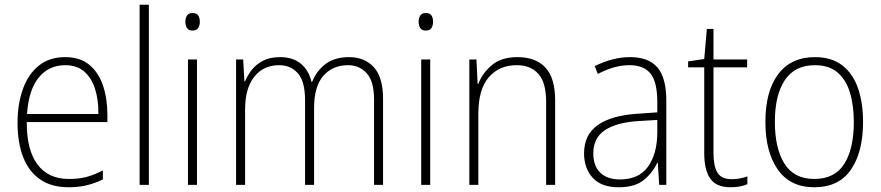

<svg xmlns="http://www.w3.org/2000/svg" viewBox="-20 -780 3715 810"><path d="M255 -539Q318 -539 357 -506.5Q396 -474 414.5 -419Q433 -364 433 -297V-265H93Q92 -149 137.5 -87Q183 -25 271 -25Q311 -25 343 -33Q375 -41 414 -61V-23Q381 -7 346.5 1.5Q312 10 270 10Q196 10 148 -24Q100 -58 77 -119Q54 -180 54 -262Q54 -341 76.5 -404Q99 -467 143.5 -503Q188 -539 255 -539ZM255 -505Q186 -505 143.5 -453Q101 -401 94 -299H395Q396 -358 381 -405Q366 -452 335 -478.5Q304 -505 255 -505Z M608 0H569V-760H608Z M792 -725Q810 -725 816.5 -714.5Q823 -704 823 -688Q823 -672 816 -661.5Q809 -651 792 -651Q776 -651 769 -661.5Q762 -672 762 -688Q762 -704 769 -714.5Q776 -725 792 -725ZM811 -529V0H773V-529Z M1453 -539Q1518 -539 1557 -496.5Q1596 -454 1596 -363V0H1558V-360Q1558 -437 1527 -471Q1496 -505 1449 -505Q1383 -505 1344 -460Q1305 -415 1305 -324V0H1267V-356Q1267 -437 1236.5 -471Q1206 -505 1158 -505Q1091 -505 1052.5 -456Q1014 -407 1014 -319V0H976V-529H1006L1011 -437H1014Q1024 -462 1042.5 -485.5Q1061 -509 1090 -524Q1119 -539 1162 -539Q1216 -539 1249.5 -511Q1283 -483 1294 -435H1297Q1316 -482 1354 -510.5Q1392 -539 1453 -539Z M1776 -725Q1794 -725 1800.5 -714.5Q1807 -704 1807 -688Q1807 -672 1800 -661.5Q1793 -651 1776 -651Q1760 -651 1753 -661.5Q1746 -672 1746 -688Q1746 -704 1753 -714.5Q1760 -725 1776 -725ZM1795 -529V0H1757V-529Z M2163 -539Q2240 -539 2281 -495Q2322 -451 2322 -356V0H2284V-351Q2284 -431 2251.5 -468Q2219 -505 2160 -505Q2086 -505 2042 -454Q1998 -403 1998 -300V0H1960V-529H1990L1995 -426H1998Q2014 -470 2054 -504.5Q2094 -539 2163 -539Z M2638 -539Q2716 -539 2753.5 -495.5Q2791 -452 2791 -355V0H2761L2755 -94H2753Q2734 -52 2696.5 -21Q2659 10 2590 10Q2517 10 2480.5 -30Q2444 -70 2444 -133Q2444 -212 2502 -252.5Q2560 -293 2667 -300L2753 -306V-349Q2753 -434 2724.5 -469.5Q2696 -505 2636 -505Q2604 -505 2571 -496Q2538 -487 2502 -468L2489 -501Q2523 -518 2560.5 -528.5Q2598 -539 2638 -539ZM2670 -269Q2580 -263 2531.5 -230.5Q2483 -198 2483 -133Q2483 -80 2512.5 -51.5Q2542 -23 2595 -23Q2675 -23 2713.5 -76.5Q2752 -130 2753 -219V-274Z M3067 -24Q3086 -24 3103 -27.5Q3120 -31 3133 -36V-3Q3119 3 3102 6.5Q3085 10 3062 10Q3002 10 2976.5 -26.5Q2951 -63 2951 -133V-496H2883V-521L2951 -531L2962 -658H2990V-529H3132V-496H2990V-135Q2990 -80 3006.5 -52Q3023 -24 3067 -24Z M3621 -265Q3621 -139 3570 -64.5Q3519 10 3415 10Q3314 10 3261.5 -64.5Q3209 -139 3209 -266Q3209 -395 3263 -467Q3317 -539 3418 -539Q3488 -539 3533 -504.5Q3578 -470 3599.5 -408.5Q3621 -347 3621 -265ZM3249 -266Q3249 -154 3289.5 -89.5Q3330 -25 3415 -25Q3502 -25 3542 -89Q3582 -153 3582 -265Q3582 -336 3565.5 -390Q3549 -444 3513 -474.5Q3477 -505 3418 -505Q3333 -505 3291 -442Q3249 -379 3249 -266Z"/></svg>

Font: Noto Sans Ethiopic SemiCondensed ExtraLight
Style: Regular
Weight: 200
Width: 4
Designer: Monotype Design Team
Foundry: Monotype Imaging Inc.
Version: Version 2.102; ttfautohint (v1.8.4.7-5d5b)